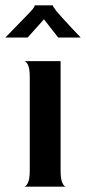

<svg xmlns="http://www.w3.org/2000/svg" viewBox="-45 -696 321 716"><path d="M45 0Q52 0 59 -14Q66 -28 66 -60V-408Q66 -440 59.5 -453.5Q53 -467 46 -468H181V-60Q181 -28 187.5 -14Q194 0 201 0ZM-25 -556Q-11 -571 7.5 -589.5Q26 -608 43 -626Q60 -644 71 -655Q79 -664 82 -669.5Q85 -675 85 -676H152Q152 -672 165 -655Q171 -648 186.5 -630.5Q202 -613 221 -593Q240 -573 256 -556H172L119 -624L58 -556Z"/></svg>

Font: Red Rose Medium
Style: Regular
Weight: 500
Designer: Jaikishan Patel
Version: Version 2.000